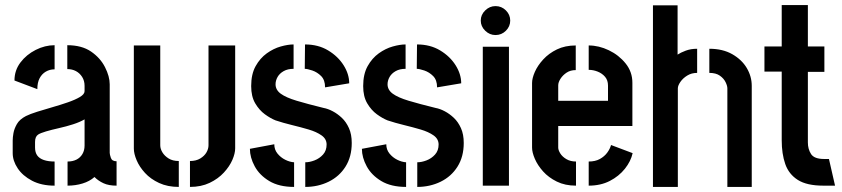

<svg xmlns="http://www.w3.org/2000/svg" viewBox="-20 -731 3314 756"><path d="M195 0Q143 0 106 -19.5Q69 -39 49.5 -68.5Q30 -98 30 -128V-178Q30 -190 33 -207Q36 -224 46.5 -242.5Q57 -261 82 -274Q98 -282 126.5 -291Q155 -300 186.5 -309Q218 -318 247 -328Q276 -338 294.5 -349Q313 -360 313 -372V-393Q313 -413 303.5 -428Q294 -443 279 -451Q264 -459 245 -459V-553Q302 -553 338.5 -528Q375 -503 393.5 -466.5Q412 -430 412 -399V-129Q412 -123 416.5 -109.5Q421 -96 439 -96V0Q408 0 387.5 -9.5Q367 -19 352 -34Q333 -17 305 -8.5Q277 0 246 0V-95Q266 -95 281 -102.5Q296 -110 304.5 -124.5Q313 -139 313 -158V-261Q294 -250 267.5 -241.5Q241 -233 212 -226.5Q183 -220 161 -213.5Q139 -207 130 -201Q118 -193 118 -172V-150Q118 -131 126.5 -119Q135 -107 152.5 -101Q170 -95 195 -95ZM127 -380 37 -414Q37 -454 60.5 -485Q84 -516 120.5 -534.5Q157 -553 195 -553V-458Q176 -458 160.5 -449Q145 -440 136 -423Q127 -406 127 -380Z M728 5V-97Q752 -97 768.5 -107Q785 -117 793 -131Q801 -145 801 -159V-552H906V-147Q906 -127 895 -101.5Q884 -76 861.5 -51.5Q839 -27 805.5 -11Q772 5 728 5ZM684 5Q640 5 606.5 -10.5Q573 -26 551 -50Q529 -74 518 -100Q507 -126 507 -146V-552H611V-159Q611 -145 619.5 -131Q628 -117 644 -107Q660 -97 684 -97Z M1182 5V-92Q1199 -92 1218.5 -99.5Q1238 -107 1252 -122.5Q1266 -138 1266 -162Q1266 -184 1246 -198Q1226 -212 1195.5 -221Q1165 -230 1130 -238.5Q1095 -247 1065 -257Q1045 -265 1023 -281Q1001 -297 985 -324Q969 -351 969 -392Q969 -439 986.5 -470.5Q1004 -502 1030.5 -521Q1057 -540 1085.5 -548Q1114 -556 1136 -556V-460Q1113 -460 1097 -451Q1081 -442 1073 -428Q1065 -414 1065 -399Q1065 -377 1085.5 -362Q1106 -347 1147.5 -334.5Q1189 -322 1254 -306Q1271 -303 1290 -293Q1309 -283 1326 -267Q1343 -251 1354 -226.5Q1365 -202 1365 -168Q1365 -114 1340.5 -75Q1316 -36 1274 -15.5Q1232 5 1182 5ZM1138 5Q1079 5 1040.5 -18Q1002 -41 983 -76Q964 -111 964 -145L1060 -163Q1060 -142 1072.5 -126.5Q1085 -111 1103 -102Q1121 -93 1138 -92ZM1260 -387Q1260 -416 1244.5 -431.5Q1229 -447 1209.5 -453.5Q1190 -460 1180 -460L1181 -556Q1233 -556 1272 -532.5Q1311 -509 1333 -474Q1355 -439 1355 -403Z M1623 5V-92Q1640 -92 1659.5 -99.5Q1679 -107 1693 -122.5Q1707 -138 1707 -162Q1707 -184 1687 -198Q1667 -212 1636.5 -221Q1606 -230 1571 -238.5Q1536 -247 1506 -257Q1486 -265 1464 -281Q1442 -297 1426 -324Q1410 -351 1410 -392Q1410 -439 1427.5 -470.5Q1445 -502 1471.5 -521Q1498 -540 1526.5 -548Q1555 -556 1577 -556V-460Q1554 -460 1538 -451Q1522 -442 1514 -428Q1506 -414 1506 -399Q1506 -377 1526.5 -362Q1547 -347 1588.5 -334.5Q1630 -322 1695 -306Q1712 -303 1731 -293Q1750 -283 1767 -267Q1784 -251 1795 -226.5Q1806 -202 1806 -168Q1806 -114 1781.5 -75Q1757 -36 1715 -15.5Q1673 5 1623 5ZM1579 5Q1520 5 1481.5 -18Q1443 -41 1424 -76Q1405 -111 1405 -145L1501 -163Q1501 -142 1513.5 -126.5Q1526 -111 1544 -102Q1562 -93 1579 -92ZM1701 -387Q1701 -416 1685.5 -431.5Q1670 -447 1650.5 -453.5Q1631 -460 1621 -460L1622 -556Q1674 -556 1713 -532.5Q1752 -509 1774 -474Q1796 -439 1796 -403Z M1881 0V-547H1984V0ZM1931 -593Q1908 -593 1890.5 -610Q1873 -627 1873 -650Q1873 -673 1890.5 -690Q1908 -707 1931 -707Q1955 -707 1972 -690Q1989 -673 1989 -650Q1989 -627 1972 -610Q1955 -593 1931 -593Z M2248 0Q2205 0 2172.5 -16Q2140 -32 2118.5 -56Q2097 -80 2086 -105.5Q2075 -131 2075 -150V-404Q2075 -423 2086 -448Q2097 -473 2119 -497Q2141 -521 2173 -536.5Q2205 -552 2247 -552V-455Q2226 -455 2211 -445Q2196 -435 2187 -421Q2178 -407 2178 -395V-334H2374V-394Q2374 -415 2362.5 -428.5Q2351 -442 2333.5 -449Q2316 -456 2298 -456V-552Q2338 -552 2377.5 -533Q2417 -514 2443.5 -481Q2470 -448 2470 -405V-235H2178V-150Q2178 -140 2186 -127Q2194 -114 2210 -104.5Q2226 -95 2248 -95ZM2298 0V-95Q2324 -95 2342 -105Q2360 -115 2371 -130Q2382 -145 2386 -160L2471 -128Q2464 -96 2440.5 -66.5Q2417 -37 2381 -18.5Q2345 0 2298 0Z M2551 5V-710H2648V-516Q2660 -524 2680 -531.5Q2700 -539 2725 -539V-444Q2703 -444 2686 -433.5Q2669 -423 2659 -408.5Q2649 -394 2649 -383V5ZM2844 5V-383Q2844 -393 2837 -407.5Q2830 -422 2814.5 -433Q2799 -444 2773 -444V-539Q2826 -539 2863.5 -517.5Q2901 -496 2920.5 -463Q2940 -430 2940 -393V5Z M3222 0Q3157 0 3121.5 -22.5Q3086 -45 3072 -85Q3058 -125 3058 -179V-449H2990V-548H3058V-711H3161V-548H3226V-448H3161V-170Q3161 -144 3173.5 -124.5Q3186 -105 3225 -105H3244L3268 0Z"/></svg>

Font: Stick No Bills SemiBold
Style: Regular
Weight: 600
Designer: Kosala Senevirathne, Siva Puranthara, Lasantha Premarathna, Tharique Azeez
Foundry: mooniak
Version: Version 2.000